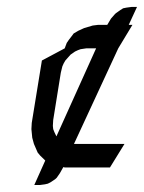

<svg xmlns="http://www.w3.org/2000/svg" viewBox="-20 -484 416 555"><path d="M70.8 -110.8 71.8 -128.9 101.1 -309.1 167 -344.2 172.9 -359.9 179.2 -369.1 189 -381.8 192.9 -387.2 206.1 -395 223.1 -402.8 248 -410.2 263.2 -412.1H290L300.8 -430.2L311 -441.9L314.9 -445.8L328.1 -455.1L335.9 -460L345.2 -461.9L359.9 -463.9H376L352.1 -412.1H362.8L321.8 -344.2L193.8 -67.9H339.8L297.9 0H167L163.1 -1L152.8 17.1L144 29.8L139.2 34.2L126 43L118.2 46.9L109.9 48.8L95.2 50.8H79.1L110.8 -20L96.2 -34.2L88.9 -43L78.1 -67.9L73.2 -85.9ZM132.8 -120.1 133.8 -110.8 137.2 -102.1 143.1 -89.8 257.8 -344.2H229L212.9 -341.8L205.1 -338.9L196.8 -335L184.1 -326.2L180.2 -321.8L168.9 -309.1L164.1 -300.8L160.2 -292L155.8 -273.9L133.8 -137.2Z"/></svg>

Font: Petahja
Style: Italic
Weight: 400
Designer: T. Christopher White
Version: Version 1.1